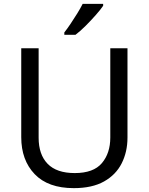

<svg xmlns="http://www.w3.org/2000/svg" viewBox="-20 -964 771 994"><path d="M640 -252Q640 -178 610 -118.5Q580 -59 518.5 -24.5Q457 10 362 10Q229 10 159.5 -62.5Q90 -135 90 -254V-714H180V-251Q180 -164 226.5 -116Q273 -68 367 -68Q464 -68 507.5 -119.5Q551 -171 551 -252V-714H640ZM514 -934Q502 -916 477 -887.5Q452 -859 423.5 -830.5Q395 -802 371 -784H313V-796Q328 -815 345.5 -841Q363 -867 380 -894.5Q397 -922 408 -944H514Z"/></svg>

Font: Noto Sans Palmyrene
Style: Regular
Weight: 400
Designer: Monotype Design Team
Foundry: Monotype Imaging Inc.
Version: Version 2.001; ttfautohint (v1.8.4.7-5d5b)